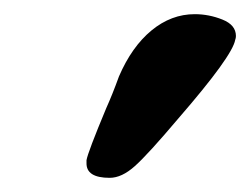

<svg xmlns="http://www.w3.org/2000/svg" viewBox="-20 -584 353 271"><path d="M254.9 -564Q274.9 -564 293.9 -556.4Q313 -548.8 313 -533.2Q313 -530.3 312 -527.8Q308.1 -504.9 231.9 -417Q189 -366.2 170.4 -349.6Q151.9 -333 134.8 -333Q101.6 -333 102.1 -354V-357.9Q104 -369.1 129.9 -431.2Q138.7 -450.7 147.9 -476.1Q166 -518.1 193.8 -541Q221.7 -564 254.9 -564Z"/></svg>

Font: Linux Libertine O
Style: Semibold Italic
Weight: 600
Italic angle: -11.5°
Designer: Philipp H. Poll
Foundry: Philipp H. Poll
Version: Version 5.1.2